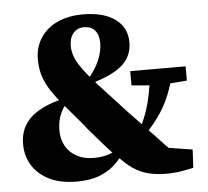

<svg xmlns="http://www.w3.org/2000/svg" viewBox="-50 -722 856 791"><g transform="rotate(-5 378.0 -327.0)"><path d="M236 15Q170 15 124 -7.5Q78 -30 53.5 -69Q29 -108 29 -157Q29 -202 48.5 -235Q68 -268 106.5 -291Q145 -314 202 -328L225 -360L247 -338Q227 -319 212.5 -298.5Q198 -278 190.5 -254Q183 -230 183 -201Q183 -163 199.5 -135Q216 -107 245.5 -91.5Q275 -76 314 -76Q354 -76 382.5 -87Q411 -98 431 -116L449 -76H427Q412 -54 387.5 -33Q363 -12 326.5 1.5Q290 15 236 15ZM521 -138 498 -177H514Q532 -213 543.5 -246.5Q555 -280 562.5 -318Q570 -356 576 -403H668Q655 -347 636.5 -302.5Q618 -258 589.5 -219Q561 -180 521 -138ZM591 -352 495 -360V-419H724V-360L627 -352ZM609 15Q574 15 543 9Q512 3 483 -13.5Q454 -30 423 -62Q391 -91 359.5 -127.5Q328 -164 301 -195Q279 -223 262.5 -242Q246 -261 233.5 -276Q221 -291 211 -303Q180 -339 160 -369.5Q140 -400 130 -431.5Q120 -463 120 -500Q120 -551 145.5 -589.5Q171 -628 216 -648.5Q261 -669 321 -669Q406 -669 454 -634Q502 -599 502 -538Q502 -484 465.5 -448.5Q429 -413 349 -388L340 -370L313 -394Q350 -436 366 -473.5Q382 -511 382 -546Q382 -579 366 -597.5Q350 -616 321 -616Q293 -616 276.5 -596.5Q260 -577 260 -544Q260 -525 266 -505.5Q272 -486 286.5 -463.5Q301 -441 325 -412Q337 -398 351 -382Q365 -366 385.5 -344.5Q406 -323 437 -289Q463 -260 488.5 -233.5Q514 -207 539 -181Q564 -155 589 -128Q614 -101 642 -72L565 -100L723 -75L719 0Q693 6 666.5 10.5Q640 15 609 15Z"/></g></svg>

Font: Source Serif 4 ExtraBold
Style: Regular
Weight: 800
Designer: Frank Grießhammer
Foundry: Adobe Systems Incorporated
Version: Version 4.004;hotconv 1.0.116;makeotfexe 2.5.65601